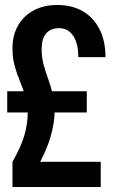

<svg xmlns="http://www.w3.org/2000/svg" viewBox="-20 -750 475 770"><path d="M30 0V-101Q65 -162 78 -208.5Q91 -255 91 -293Q91 -330 82 -361.5Q73 -393 60.5 -423Q48 -453 39 -485Q30 -517 30 -556Q30 -608 52 -647Q74 -686 114.5 -708Q155 -730 210 -730Q268 -730 311 -705.5Q354 -681 378.5 -634Q403 -587 403 -521H294Q294 -576 273.5 -606.5Q253 -637 217 -637Q183 -637 165 -616Q147 -595 147 -552Q147 -521 154.5 -492.5Q162 -464 172.5 -435.5Q183 -407 191 -374.5Q199 -342 199 -303Q199 -258 182.5 -200.5Q166 -143 123 -68L110 -101H384V0ZM9 -299V-384H328V-299Z"/></svg>

Font: Instrument Sans Condensed SemiBold
Style: Regular
Weight: 600
Width: 3
Designer: Rodrigo Fuenzalida
Foundry: fragTYPE
Version: Version 1.000;gftools[0.9.28]